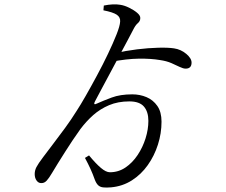

<svg xmlns="http://www.w3.org/2000/svg" viewBox="-20 -812 1040 882"><path d="M455.1 -764.6 456.9 -786.5Q477.5 -790.8 497 -791.8Q516.5 -792.8 532.4 -790Q551.6 -787.2 573.3 -776.5Q594.9 -765.9 609.7 -753.5Q624.5 -741.1 624.5 -729.4Q624.5 -715 613.2 -705.7Q601.9 -696.4 590.3 -672.5Q583.3 -658.3 566.3 -626.9Q549.4 -595.4 527.7 -554.8Q506 -514.2 484 -473.1Q461.9 -432.1 443.8 -398.1Q425.6 -364 416.2 -346.1Q411.8 -338 413.5 -334.5Q415.2 -330.9 425.7 -336.5Q453.8 -349.2 493 -363.9Q532.3 -378.6 587.5 -378.6Q622.6 -378.6 653 -365.8Q683.5 -352.9 702.7 -325.4Q722 -297.8 722 -252.9Q722 -199.5 705.5 -147.8Q689 -96.1 658.8 -53.5Q628.6 -10.8 585.9 16.5Q543.1 43.8 490.5 48.6Q468 50.5 453.8 48.8Q439.6 47.2 430.9 38.9Q422.2 30.6 415.8 14.1Q406.3 -12.7 395.8 -35.7Q385.3 -58.7 370.3 -86.6L389 -98.1Q419.9 -60.6 443.5 -40.7Q467 -20.7 484.8 -20.7Q524.1 -20.7 556.3 -42.5Q588.6 -64.3 612.1 -99.7Q635.7 -135 648.7 -176.5Q661.6 -217.9 661.6 -256.9Q661.6 -298.6 641.2 -322.4Q620.8 -346.2 574.2 -346.2Q522.2 -346.2 481.4 -329Q440.6 -311.8 408.3 -283.3Q376.1 -254.7 349.3 -218.9Q331.9 -195 313.8 -167.8Q295.7 -140.7 278.6 -113.6Q261.5 -86.5 246.1 -61.9Q230.8 -37.3 218.9 -17.2Q205.7 5.3 195 17.2Q184.4 29.1 170.8 29.1Q157.1 29.9 148.2 17.6Q139.4 5.4 139.4 -12.4Q139.4 -28.6 147.2 -44.1Q155.1 -59.6 178.8 -91Q197.1 -115.7 223.6 -150.2Q250.2 -184.7 278.9 -224.1Q307.7 -263.5 332.1 -302.7Q349.1 -328.5 373.7 -371.6Q398.3 -414.6 425.5 -465.2Q452.8 -515.7 476.2 -564.9Q499.7 -614.2 515.2 -653.4Q530.8 -692.5 531.9 -712.8Q533.6 -732.8 516.4 -744.4Q499.2 -755.9 455.1 -764.6ZM508.7 -567.6Q557.5 -578.9 609.5 -585.3Q661.5 -591.7 707.1 -592.8Q752.7 -594 779.7 -589.8Q810.9 -585.2 835.4 -564.7Q860 -544.2 860 -524.5Q860 -496.7 832.8 -496.7Q821.7 -496.7 805.6 -504.5Q789.4 -512.3 767.6 -522Q745.7 -531.7 715.2 -536.1Q672.9 -543.3 617.2 -542.5Q561.4 -541.7 492.4 -528.3Z"/></svg>

Font: Early Summer Mincho VF
Style: Regular
Weight: 250
Designer: GuiWonder
Version: Version 1.002